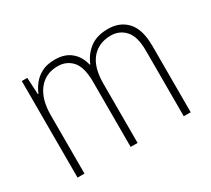

<svg xmlns="http://www.w3.org/2000/svg" viewBox="-110 -725 999 911"><g transform="rotate(-30 389.5 -269.5)"><path d="M559 -539Q624 -539 663 -496.5Q702 -454 702 -363V0H664V-360Q664 -437 633 -471Q602 -505 555 -505Q489 -505 450 -460Q411 -415 411 -324V0H373V-356Q373 -437 342.5 -471Q312 -505 264 -505Q197 -505 158.5 -456Q120 -407 120 -319V0H82V-529H112L117 -437H120Q130 -462 148.5 -485.5Q167 -509 196 -524Q225 -539 268 -539Q322 -539 355.5 -511Q389 -483 400 -435H403Q422 -482 460 -510.5Q498 -539 559 -539Z"/></g></svg>

Font: Noto Sans Gujarati SemiCondensed ExtraLight
Style: Regular
Weight: 200
Width: 4
Designer: Jelle Bosma - Monotype Design Team, Universal Thirst
Foundry: Monotype Imaging Inc.
Version: Version 2.106; ttfautohint (v1.8.4.7-5d5b)